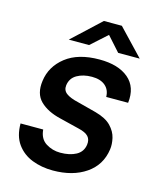

<svg xmlns="http://www.w3.org/2000/svg" viewBox="-108 -777 716 864"><g transform="rotate(15 250.0 -345.0)"><path d="M220 10Q167.5 10 123.2 -7.2Q79 -24.5 52.2 -61.5Q25.5 -98.5 25.5 -157H131Q134.5 -114 164.8 -95Q195 -76 231.5 -76Q276 -76 305.2 -92Q334.5 -108 339.5 -141.5Q343 -166 329.8 -180.5Q316.5 -195 283.5 -202.5L192.5 -225Q131 -239.5 97 -273Q63 -306.5 71.5 -367.5Q80.5 -436.5 138.2 -481.8Q196 -527 295 -527Q383 -527 430.5 -486.8Q478 -446.5 469 -372H367Q366.5 -405 344.2 -424Q322 -443 282 -443Q241.5 -443 212.8 -426.5Q184 -410 179.5 -376Q176.5 -352.5 194.5 -338.8Q212.5 -325 252 -316L338 -293.5Q387.5 -280 411.5 -255Q435.5 -230 442 -201.2Q448.5 -172.5 445 -148.5Q434.5 -73.5 373.5 -31.8Q312.5 10 220 10ZM137.5 -577.5 268.5 -699.5H352L468 -577.5H367.5L307 -645L232 -577.5Z"/></g></svg>

Font: Public Sans SemiBold
Style: Italic
Weight: 600
Italic angle: -8°
Designer: The Public Sans project authors (U.S. Web Design System). Libre Franklin designed by Pablo Impallari and Rodrigo Fuenzal
Version: Version 1.007; ttfautohint (v1.8.1) -l 8 -r 50 -G 200 -x 14 